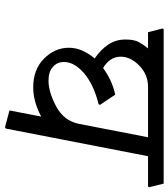

<svg xmlns="http://www.w3.org/2000/svg" viewBox="29 -718 699 797"><g transform="rotate(90 378.5 -319.5)"><path d="M628.4 -584.5 513.7 5.9 508.3 9.3 438.5 -9.3 463.9 -141.1Q433.1 -124.5 402.8 -116.2Q372.6 -107.9 342.3 -107.9Q268.6 -107.9 223.4 -152.6Q178.2 -197.3 178.2 -256.3Q178.2 -284.7 190.2 -311.8Q202.1 -338.9 222.7 -362.8Q186 -388.2 165 -419.4Q144 -450.7 144 -490.7Q144 -527.3 155 -546.9Q166 -566.4 180.7 -584.5H113.8L98.1 -645L102.1 -649.4H742.2L757.3 -588.9L753.9 -584.5ZM549.8 -584.5H340.3Q289.6 -584.5 252.4 -548.3Q215.3 -512.2 215.3 -470.7Q215.3 -448.2 227.5 -429.7Q239.7 -411.1 262.2 -397.9Q286.1 -415.5 314.2 -428.7Q342.3 -441.9 373 -448.2L415.5 -384.8L412.6 -379.4Q329.6 -358.4 283.4 -318.4Q237.3 -278.3 237.3 -235.4Q237.3 -207.5 257.6 -189.5Q277.8 -171.4 314.5 -171.4Q362.3 -171.4 422.1 -203.4Q481.9 -235.4 494.1 -297.9Z"/></g></svg>

Font: Sitara
Style: Italic
Weight: 400
Italic angle: -11°
Designer: Neelakash Kshetrimayum
Foundry: Neelakash Kshetrimayum
Version: Version 1.000;PS Version 1.000;PS 1.0;hotconv 1.;hotconv 1.0